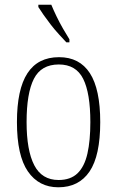

<svg xmlns="http://www.w3.org/2000/svg" viewBox="-20 -786 497 816"><path d="M228 10Q145 10 98.5 -57.5Q52 -125 52 -267Q52 -406 96.5 -474.5Q141 -543 231 -543Q318 -543 362 -475Q406 -407 406 -267Q406 -124 360.5 -57Q315 10 228 10ZM229 -21Q280 -21 309.5 -49.5Q339 -78 351.5 -133Q364 -188 364 -267Q364 -390 333.5 -451Q303 -512 230 -512Q155 -512 124 -451Q93 -390 93 -267Q93 -147 125.5 -84Q158 -21 229 -21ZM262 -606Q249 -620 231 -639.5Q213 -659 196 -681Q179 -703 165 -723Q151 -743 143 -756V-766H198Q207 -744 220 -717Q233 -690 248 -664Q263 -638 275 -619V-606Z"/></svg>

Font: Noto Serif Khmer Condensed ExtraLight
Style: Regular
Weight: 250
Width: 3
Designer: Danh Hong and the Monotype Design Team
Foundry: Monotype Imaging Inc.
Version: Version 2.004